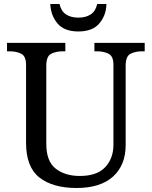

<svg xmlns="http://www.w3.org/2000/svg" viewBox="-20 -928 757 958"><path d="M362 10Q244 10 177 -42Q110 -94 110 -216V-604Q110 -648 85.5 -660Q61 -672 28 -672H15V-714H306V-672H293Q259 -672 235 -659.5Q211 -647 211 -600V-210Q211 -123 258 -86.5Q305 -50 378 -50Q464 -50 505 -94Q546 -138 546 -206V-604Q546 -648 521.5 -660Q497 -672 464 -672H451V-714H702V-672H689Q655 -672 631 -659.5Q607 -647 607 -600V-204Q607 -104 544 -47Q481 10 362 10ZM371 -771Q300 -771 266.5 -811.5Q233 -852 231 -908H277Q285 -872 309.5 -856Q334 -840 371 -840Q408 -840 432.5 -856Q457 -872 465 -908H511Q510 -852 476 -811.5Q442 -771 371 -771Z"/></svg>

Font: Noto Serif Khitan Small Script
Style: Regular
Weight: 400
Designer: LIU Zhao, ZHANG Congyu, Kushim JIANG
Foundry: Guyu Beijing Co. Ltd.
Version: Version 1.000; ttfautohint (v1.8.4.7-5d5b)